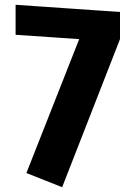

<svg xmlns="http://www.w3.org/2000/svg" viewBox="-20 -765 569 800"><path d="M480 -602 239 15 90 -44 310 -602 45 -620V-745L480 -715Z"/></svg>

Font: Xiangcui Wave Sans Xiangcui Wave Sans
Style: Regular
Weight: 800
Width: 3
Version: Version 0.920;March 28, 2024;FontCreator 14.0.0.2814 64-bit